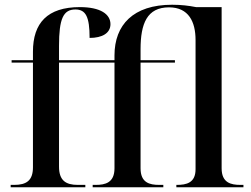

<svg xmlns="http://www.w3.org/2000/svg" viewBox="-20 -790 1061 810"><path d="M25 0H340V-10H308C257 -10 229 -29 229 -87V-526H463V-80C463 -19 424 -10 384 -10H371V0H669V-10H652C611 -10 573 -19 573 -80V-526H718V-536H573V-582C573 -690 600 -759 693 -759C776 -759 805 -698 805 -621V-76C805 -18 766 -10 726 -10H724V0H1007V-10H994C954 -10 915 -19 915 -80V-760H807C776 -766 745 -770 706 -770C542 -770 463 -685 463 -556V-536H229V-597C229 -711 247 -750 298 -750C342 -750 358 -719 358 -630C411 -630 446 -650 446 -688C446 -730 404 -760 317 -760C180 -760 119 -693 119 -572V-536H29V-526H119V-84C119 -28 91 -10 40 -10H25Z"/></svg>

Font: Noto Serif Display Medium
Style: Regular
Weight: 500
Designer: Monotype Design Team
Foundry: Monotype Imaging Inc.
Version: Version 2.009